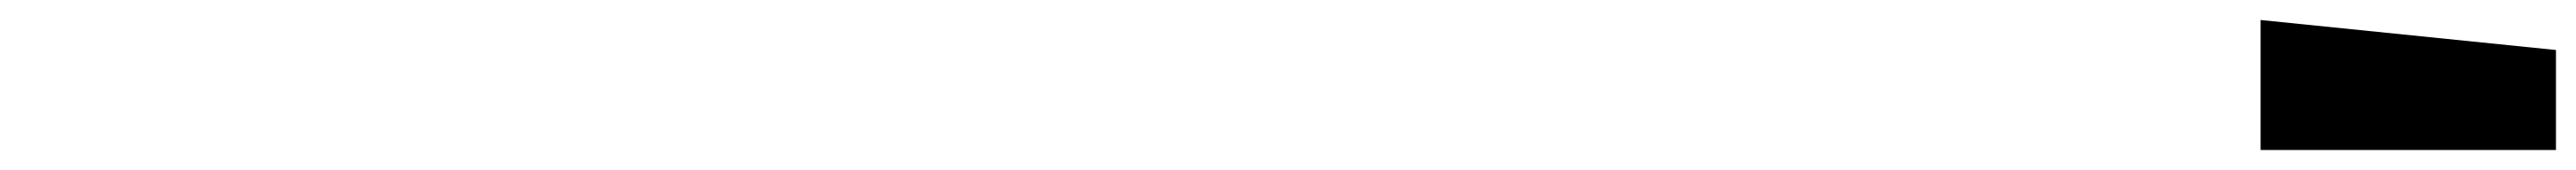

<svg xmlns="http://www.w3.org/2000/svg" viewBox="-20 -750 2573 170"><path d="M2533 -600H2238V-730L2533 -700Z"/></svg>

Font: Tektur SemiCondensed Black
Style: Regular
Weight: 900
Width: 4
Designer: Adam Jagosz
Foundry: Adam Jagosz
Version: Version 1.005;gftools[0.9.30]